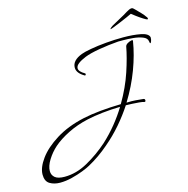

<svg xmlns="http://www.w3.org/2000/svg" viewBox="-110 -796 949 970"><g transform="rotate(-15 364.5 -311.0)"><path d="M347 -423Q308 -445 308 -474Q308 -512 361 -532Q376 -538 412 -544.5Q448 -551 493.5 -555Q539 -559 583 -559Q635 -559 674 -551.5Q713 -544 718 -524V-520Q718 -512 715 -503.5Q712 -495 709 -495Q706 -495 705 -506Q703 -523 681 -531.5Q659 -540 631 -542.5Q603 -545 580 -545Q557 -545 554 -545Q502 -541 452.5 -532.5Q403 -524 376 -513Q351 -503 336 -491.5Q321 -480 321 -467Q321 -450 351 -433Q353 -432 353 -429Q353 -426 351 -424Q349 -422 347 -423ZM87 68Q56 68 33.5 54.5Q11 41 11 6Q11 -31 43.5 -75.5Q76 -120 137.5 -158.5Q199 -197 285 -216Q326 -225 378 -230Q430 -235 485 -236Q529 -311 553 -383.5Q577 -456 587 -511Q589 -519 599 -525Q609 -531 619 -533Q629 -535 627 -528Q616 -459 588 -384Q560 -309 515 -236Q544 -237 561.5 -235.5Q579 -234 600 -232Q610 -232 610 -223Q610 -214 602 -216Q594 -219 576.5 -220.5Q559 -222 540 -223Q521 -224 508 -224Q478 -178 440.5 -134.5Q403 -91 358 -53Q306 -8 249 23Q235 31 208 41.5Q181 52 149 60Q117 68 87 68ZM117 45Q178 45 238 11.5Q298 -22 350 -68Q389 -104 421 -143.5Q453 -183 478 -224Q430 -223 385 -218Q340 -213 304 -205Q246 -192 198 -168Q150 -144 118 -116Q90 -91 70.5 -59.5Q51 -28 51 -2Q51 19 66.5 32Q82 45 117 45ZM533 -615Q533 -615 533 -617Q534 -619 539 -623.5Q544 -628 548 -630Q565 -640 591.5 -654Q618 -668 635 -679Q641 -683 649 -686.5Q657 -690 662 -690Q667 -690 670.5 -687Q674 -684 678 -680Q689 -669 703.5 -654Q718 -639 724 -629Q726 -628 728 -623.5Q730 -619 729 -617Q729 -615 725 -615Q722 -615 706 -625Q690 -635 674 -647Q658 -659 652 -664Q644 -660 626 -652Q608 -644 587.5 -635.5Q567 -627 551.5 -621Q536 -615 533 -615Z"/></g></svg>

Font: Waterfall
Style: Regular
Weight: 400
Designer: Robert E. Leuschke
Foundry: Robert E. Leuschke
Version: Version 1.010; ttfautohint (v1.8.3)